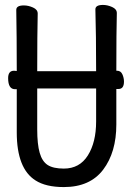

<svg xmlns="http://www.w3.org/2000/svg" viewBox="-20 -735 540 779"><path d="M239 24Q166 24 124 -3Q48 -51 48 -198V-373H41Q13 -373 13 -418Q13 -448 37 -448L48 -447Q48 -592 46 -695Q46 -713 77 -713Q95 -713 114 -704.5Q133 -696 133 -680Q131 -598 131 -446H370Q370 -595 367 -697Q367 -715 398 -715Q416 -715 435 -706.5Q454 -698 454 -682Q452 -608 452 -448H455Q470 -448 476.5 -433.5Q483 -419 483 -404Q483 -374 461 -374H452V-230Q452 -117 398.5 -46.5Q345 24 239 24ZM239 -51Q303 -51 336.5 -104.5Q370 -158 370 -242V-376H131V-210Q131 -150 141 -115Q151 -80 173.5 -65.5Q196 -51 239 -51Z"/></svg>

Font: LXGW WenKai Mono TC
Style: Bold
Weight: 700
Designer: LXGW / Fontworks Inc.
Foundry: LXGW / Fontworks Inc.
Version: Version 1.330